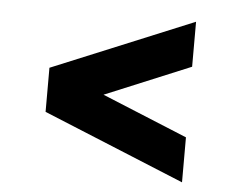

<svg xmlns="http://www.w3.org/2000/svg" viewBox="-44 -594 791 642"><g transform="rotate(5 351.5 -273.5)"><path d="M114 -199V-347L589 -543V-392L302 -273L589 -155V-4Z"/></g></svg>

Font: Eudoxus Sans ExtraBold
Style: Regular
Weight: 800
Designer: Stijn de Vries
Foundry: tokotype
Version: Version 2.005